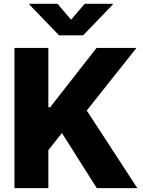

<svg xmlns="http://www.w3.org/2000/svg" viewBox="-20 -976 742 996"><path d="M230.8 -727.3V-419.7H240.4L480.8 -727.3H687.9L430 -402.7L692.5 0H482.2L301.1 -285.9L230.8 -197.1V0H55V-727.3ZM132.8 -951.7V-956.3H278.4L348.7 -873.9L419.4 -956.3H564.6V-951.7L411.2 -792.6H286.6Z"/></svg>

Font: Inter P Extra Bold
Style: Regular
Weight: 800
Designer: Rasmus Andersson
Foundry: rsms
Version: Version 3.018;git-588b23468